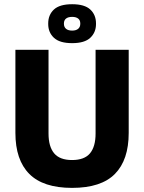

<svg xmlns="http://www.w3.org/2000/svg" viewBox="-20 -875 683 910"><path d="M321.5 15.5Q184.5 15.5 118.8 -50.8Q53 -117 53 -245V-639H210V-242Q210 -180 236.8 -148.2Q263.5 -116.5 321.5 -116.5Q380 -116.5 406.5 -148.2Q433 -180 433 -242V-639H590V-245Q590 -117 524.8 -50.8Q459.5 15.5 321.5 15.5ZM208.5 -761V-764Q208.5 -804.5 235.5 -829.8Q262.5 -855 322 -855Q381 -855 408 -829.8Q435 -804.5 435 -764V-761Q435 -721.5 408 -696Q381 -670.5 322 -670.5Q262.5 -670.5 235.5 -696Q208.5 -721.5 208.5 -761ZM283 -762Q283 -747 293 -738.5Q303 -730 322 -730Q340.5 -730 350.5 -738.5Q360.5 -747 360.5 -762V-764Q360.5 -779 350.5 -787Q340.5 -795 322 -795Q303 -795 293 -787Q283 -779 283 -764Z"/></svg>

Font: Anek Latin Medium
Style: Bold
Weight: 700
Version: Version 1.003